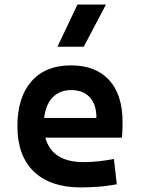

<svg xmlns="http://www.w3.org/2000/svg" viewBox="-20 -815 626 845"><path d="M335.4 9.8Q201.7 9.8 129.2 -59.8Q56.6 -129.4 56.6 -259.8Q56.6 -386.7 118.4 -457Q180.2 -527.3 292.5 -527.3Q400.9 -527.3 460.2 -462.9Q519.5 -398.4 519.5 -275.9Q519.5 -240.7 516.6 -209H179.7Q209 -101.6 347.2 -101.6Q381.3 -101.6 414.3 -105.2Q447.3 -108.9 481.4 -115.2L494.1 -3.9Q445.8 4.9 406 7.3Q366.2 9.8 335.4 9.8ZM174.3 -295.9H404.3Q404.3 -355.5 375 -387Q345.7 -418.5 293.5 -418.5Q242.7 -418.5 211.9 -386.7Q181.2 -355 174.3 -295.9ZM232.9 -609.4 320.8 -794.9H446.3L348.6 -609.4Z"/></svg>

Font: Cascadia Mono NF SemiBold
Style: Regular
Weight: 600
Monospace: yes
Designer: Aaron Bell
Foundry: Saja Typeworks
Version: Version 2404.023; ttfautohint (v1.8.4)